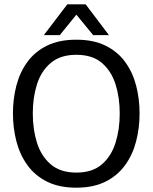

<svg xmlns="http://www.w3.org/2000/svg" viewBox="-20 -860 707 890"><path d="M334 10Q254 10 198 -18Q142 -46 107 -94.5Q72 -143 56 -205Q40 -267 40 -334Q40 -402 56 -463.5Q72 -525 107 -573Q142 -621 198 -648.5Q254 -676 334 -676Q413 -676 469 -648.5Q525 -621 560 -573Q595 -525 611 -463.5Q627 -402 627 -334Q627 -267 611 -205Q595 -143 560 -94.5Q525 -46 469 -18Q413 10 334 10ZM334 -60Q408 -60 452 -98Q496 -136 515.5 -198Q535 -260 535 -334Q535 -408 515.5 -469.5Q496 -531 452 -568.5Q408 -606 334 -606Q260 -606 215.5 -568.5Q171 -531 151.5 -469.5Q132 -408 132 -334Q132 -260 151.5 -198Q171 -136 215.5 -98Q260 -60 334 -60ZM183 -697 292 -840H377L485 -697H412L334 -792L257 -697Z"/></svg>

Font: Epunda Sans
Style: Regular
Weight: 400
Designer: Simon Atzbach
Foundry: typofactur
Version: Version 2.204; ttfautohint (v1.8.4.7-5d5b)